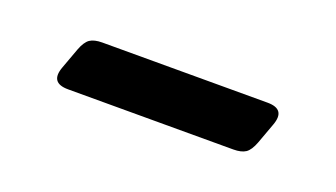

<svg xmlns="http://www.w3.org/2000/svg" viewBox="-26 -410 459 262"><g transform="rotate(20 203.0 -279.0)"><path d="M334 -317Q361 -317 351.5 -291.5L340.5 -261.5Q336 -249.5 329.8 -245.2Q323.5 -241 312 -241H72Q45 -241 54.5 -266.5L65.5 -296.5Q70 -308.5 76.2 -312.8Q82.5 -317 94 -317Z"/></g></svg>

Font: Fraunces 24pt
Style: Regular
Weight: 400
Version: Version 1.000;[b76b70a41]